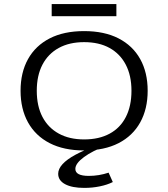

<svg xmlns="http://www.w3.org/2000/svg" viewBox="-20 -737 837 955"><path d="M398.4 11.3Q297.6 11.3 227 -25Q156.5 -61.3 119.4 -128.2Q82.3 -195.2 82.3 -285.5Q82.3 -376.6 119.4 -443.1Q156.5 -509.7 227 -546Q297.6 -582.3 398.4 -582.3Q499.2 -582.3 569.8 -546Q640.3 -509.7 677.4 -443.1Q714.5 -376.6 714.5 -285.5Q714.5 -195.2 677.4 -128.2Q640.3 -61.3 569.8 -25Q499.2 11.3 398.4 11.3ZM398.4 -43.5Q472.6 -43.5 525.4 -72.2Q578.2 -100.8 606 -155.2Q633.9 -209.7 633.9 -285.5Q633.9 -361.3 605.6 -415.3Q577.4 -469.4 525 -498.4Q472.6 -527.4 398.4 -527.4Q325 -527.4 272.2 -498.4Q219.4 -469.4 191.1 -415.3Q162.9 -361.3 162.9 -285.5Q162.9 -209.7 191.1 -155.6Q219.4 -101.6 272.2 -72.6Q325 -43.5 398.4 -43.5ZM399.2 197.6Q337.9 197.6 303.6 179Q269.4 160.5 269.4 127.4Q269.4 103.2 291.1 79.4Q312.9 55.6 355.2 32.7Q397.6 9.7 458.9 -12.1H508.9Q440.3 12.9 397.6 44.4Q354.8 75.8 354.8 103.2Q354.8 137.9 421.8 137.9Q471.8 137.9 520.2 121.8L541.1 168.5Q513.7 182.3 476.6 189.9Q439.5 197.6 399.2 197.6ZM237.1 -656.5V-716.9H558.9V-656.5Z"/></svg>

Font: Playfair 5pt SemiExpanded Light
Style: Regular
Weight: 300
Width: 6
Designer: Claus Eggers Sørensen
Foundry: Claus Eggers Sørensen
Version: Version 2.203